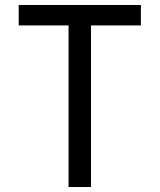

<svg xmlns="http://www.w3.org/2000/svg" viewBox="-20 -750 640 770"><path d="M255 0V-648H55V-730H545V-648H345V0Z"/></svg>

Font: JetBrainsMono NFM
Style: Regular
Weight: 400
Monospace: yes
Designer: Philipp Nurullin, Konstantin Bulenkov
Foundry: JetBrains
Version: Version 2.304; ttfautohint (v1.8.4.7-5d5b);Nerd Fonts 3.3.0